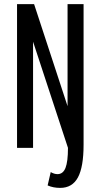

<svg xmlns="http://www.w3.org/2000/svg" viewBox="-20 -720 490 935"><path d="M273 195Q239 195 212 183L227 118Q244 128 260 128Q287 128 299 97.5Q311 67 311 0L141 -517V0H63V-700H146L309 -203V-700H387V-15Q387 93 359.5 144Q332 195 273 195Z"/></svg>

Font: Pathway Gothic One
Style: Regular
Weight: 400
Version: Version 1.003; ttfautohint (v1.8.4.7-5d5b);gftools[0.9.26]